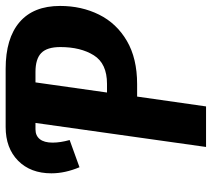

<svg xmlns="http://www.w3.org/2000/svg" viewBox="-54 -678 732 663"><g transform="rotate(-90 311.5 -346.0)"><path d="M623 -504Q623 -430 593 -369.5Q563 -309 502.5 -273.5Q442 -238 353 -238H310L276 0H136L219 -589H197Q175 -589 163 -574Q151 -559 151 -530Q151 -503 160 -471L66 -437Q45 -487 45 -534Q45 -606 88.5 -649Q132 -692 205 -692H406Q511 -692 567 -644Q623 -596 623 -504ZM481 -503Q481 -549 460.5 -569Q440 -589 395 -589H359L324 -342H354Q424 -342 452.5 -387.5Q481 -433 481 -503Z"/></g></svg>

Font: Fira Sans Compressed SemiBold
Style: Italic
Weight: 600
Width: 1
Italic angle: -8°
Designer: bBox Type GmbH & Carrois Corporate GbR & Edenspiekermann AG
Foundry: bBox Type GmbH & Carrois Corporate GbR & Edenspiekermann AG
Version: Version 4.301